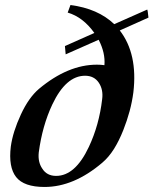

<svg xmlns="http://www.w3.org/2000/svg" viewBox="-20 -726 610 763"><path d="M470 -209Q453 -166 432.5 -133.5Q412 -101 386 -79Q273 17 157 17Q75 17 44 -22.5Q13 -62 23 -144Q31 -202 63 -271Q94 -338 135 -373Q250 -469 365 -469Q373 -469 380.5 -468.5Q388 -468 395 -467Q399 -516 372 -568L241 -510Q241 -510 238 -543L355 -595Q310 -658 249 -676L260 -706Q369 -692 434 -630L565 -688Q567 -686 570 -656L456 -605Q528 -512 510 -359Q505 -321 495 -284Q485 -247 470 -209ZM386 -332Q391 -370 372.5 -397.5Q354 -425 318 -425Q242 -425 188 -311Q148 -226 134 -120Q130 -82 148 -56Q166 -27 203 -27Q279 -27 333 -142Q374 -229 386 -332Z"/></svg>

Font: DG Didot
Style: Bold Italic
Weight: 700
Designer: David Gatwood, Takis Katsoulidis, and George D. Matthiopoulos
Foundry: David Gatwood
Version: Version 1.0